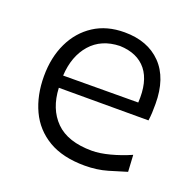

<svg xmlns="http://www.w3.org/2000/svg" viewBox="-101 -632 752 746"><g transform="rotate(20 274.5 -259.0)"><path d="M323.2 11.2Q231.9 11.2 172.6 -23.9Q113.3 -59.1 84.5 -120.8Q55.7 -182.6 55.7 -261.7Q55.7 -339.4 84.5 -399.7Q113.3 -460 166.3 -494.4Q219.2 -528.8 292.5 -528.8Q388.7 -528.8 444.3 -471.7Q500 -414.6 500 -308.1Q500 -288.1 499.3 -271.2Q498.5 -254.4 496.1 -238.8H125.5Q129.4 -152.8 179.4 -102.8Q229.5 -52.7 329.6 -52.7Q361.3 -52.7 403.3 -63.7Q445.3 -74.7 486.3 -92.8L490.2 -23.9Q460 -14.2 416.5 -1.5Q373 11.2 323.2 11.2ZM435.1 -290.5Q440.4 -377.9 403.6 -424.1Q366.7 -470.2 293.5 -472.7Q217.3 -470.7 173.3 -420.7Q129.4 -370.6 125 -289.1Z"/></g></svg>

Font: Pinar-FD Regular
Style: FD-Regular
Weight: 400
Designer: Amin Abedi
Version: Version 3.000